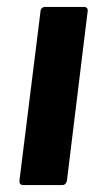

<svg xmlns="http://www.w3.org/2000/svg" viewBox="-20 -534 285 554"><path d="M110 -514H223Q228 -514 231 -510.5Q234 -507 233 -502L173 -12Q172 -7 168.5 -3.5Q165 0 160 0H47Q36 0 36 -12L97 -502Q97 -507 101 -510.5Q105 -514 110 -514Z"/></svg>

Font: Barlow
Style: Bold Italic
Weight: 700
Italic angle: -7°
Designer: Jeremy Tribby
Foundry: Tribby Type
Version: Version 1.422